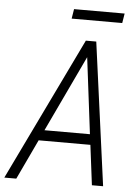

<svg xmlns="http://www.w3.org/2000/svg" viewBox="-89 -906 684 951"><g transform="rotate(5 253.0 -430.5)"><path d="M146.5 -251H372.6L325.7 -629.9ZM379.4 -198.7H122.1L28.3 0H-31.2L312 -710.9H363.8L460 0H404.3ZM483.9 -813.5H232.4L240.2 -861.3H491.7Z"/></g></svg>

Font: MAUL Condensed Light Italic
Style: Light Italic
Weight: 300
Italic angle: -12°
Designer: MAUL
Version: Version 1.0; 2020; ttfautohint (v1.8.3)